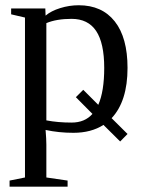

<svg xmlns="http://www.w3.org/2000/svg" viewBox="-20 -491 540 724"><path d="M74.2 -424.8 22 -437V-459H150.9L151.9 -432.1Q172.4 -449.7 206.8 -460.4Q241.2 -471.2 276.9 -471.2Q364.7 -471.2 412.8 -410.2Q460.9 -349.1 460.9 -234.9Q460.9 -109.4 400.9 -45.4L460.9 14.2L433.1 42.5L370.1 -20Q323.7 9.8 256.8 9.8Q201.7 9.8 151.9 -1Q154.8 34.2 154.8 54.2V178.2L234.9 189.9V212.9H16.1V189.9L74.2 178.2ZM293.9 -152.3 350.6 -95.7Q373 -146.5 373 -234.9Q373 -328.6 342.5 -374.3Q312 -419.9 250 -419.9Q192.9 -419.9 154.8 -403.8V-37.1Q198.2 -28.8 250 -28.8Q299.8 -28.8 328.6 -61.5L266.1 -124.5Z"/></svg>

Font: Liberation Serif
Style: Regular
Weight: 400
Designer: Steve Matteson
Foundry: Ascender Corporation
Version: Version 2.1.5